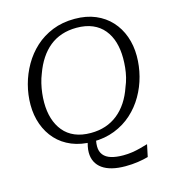

<svg xmlns="http://www.w3.org/2000/svg" viewBox="-133 -838 1051 1159"><g transform="rotate(-15 393.0 -258.5)"><path d="M745 -415Q745 -352 729 -290Q713 -228 681 -172.5Q649 -117 602 -74.5Q555 -32 493 -7.5Q431 17 355 17Q282 17 225 -6.5Q168 -30 129 -72.5Q90 -115 69.5 -172Q49 -229 49 -295Q49 -358 65.5 -420Q82 -482 114 -537.5Q146 -593 192.5 -635.5Q239 -678 301 -703Q363 -728 440 -728Q513 -728 569.5 -704Q626 -680 665 -637.5Q704 -595 724.5 -538Q745 -481 745 -415ZM358 -37Q408 -37 450 -51Q492 -65 526.5 -92.5Q561 -120 587 -159.5Q613 -199 630 -249Q642 -277 649 -306Q656 -335 659 -364.5Q662 -394 662 -423Q662 -478 648.5 -523.5Q635 -569 607 -603Q579 -637 536.5 -655Q494 -673 437 -673Q387 -673 344.5 -659Q302 -645 268 -617.5Q234 -590 208 -550.5Q182 -511 164 -461Q153 -434 146 -404.5Q139 -375 135.5 -345.5Q132 -316 132 -287Q132 -232 146 -186.5Q160 -141 188 -107Q216 -73 258.5 -55Q301 -37 358 -37ZM508 211Q461 211 425 202Q389 193 364.5 175.5Q340 158 327 132.5Q314 107 314 74Q314 56 318 36.5Q322 17 328 -1L382 -13Q378 3 375 18.5Q372 34 372 51Q372 83 388.5 104Q405 125 436.5 134.5Q468 144 512 144Q541 144 567.5 140Q594 136 618.5 129.5Q643 123 667 116L651 192Q623 200 586 205.5Q549 211 508 211Z"/></g></svg>

Font: Roboto Serif Light
Style: Italic
Weight: 300
Italic angle: -10°
Version: Version 1.007